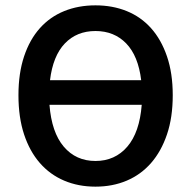

<svg xmlns="http://www.w3.org/2000/svg" viewBox="-20 -686 714 718"><path d="M337 12Q273 12 220 -10.5Q167 -33 129 -76.5Q91 -120 70 -183.5Q49 -247 49 -330Q49 -412 70 -475Q91 -538 129 -580.5Q167 -623 220 -644.5Q273 -666 337 -666Q401 -666 454 -644.5Q507 -623 545 -580.5Q583 -538 604.5 -475Q626 -412 626 -330Q626 -247 604.5 -183.5Q583 -120 545 -76.5Q507 -33 454 -10.5Q401 12 337 12ZM337 -570Q267 -570 222.5 -523.5Q178 -477 167 -386H508Q497 -477 452 -523.5Q407 -570 337 -570ZM337 -84Q410 -84 456 -137.5Q502 -191 510 -294H165Q173 -191 218.5 -137.5Q264 -84 337 -84Z"/></svg>

Font: Giro Semibold
Style: Regular
Weight: 600
Designer: Paul D. Hunt
Foundry: Adobe Systems Incorporated
Version: Version 1.000;PS 1.0;hotconv 1.0.88;makeotf.lib2.5.647800